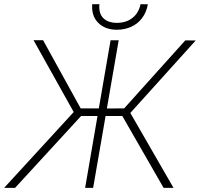

<svg xmlns="http://www.w3.org/2000/svg" viewBox="-62 -905 963 925"><path d="M303.7 -346.2 99.6 -711.4H145.5L326.7 -382.8H429.2L423.3 -346.2ZM330.1 -347.7 10.7 0H-42L310.1 -383.8ZM509.8 -710.9 386.7 0H348.1L470.7 -710.9ZM880.9 -710 552.7 -346.2H431.6L437 -382.3L536.1 -382.8L830.6 -710.4ZM726.1 0 524.4 -351.1 552.7 -383.8 773.9 0ZM615.2 -884.8 650.4 -884.3Q643.6 -846.2 623 -818.6Q602.5 -791 571 -776.4Q539.6 -761.7 501 -761.7Q444.8 -761.7 411.4 -794.9Q377.9 -828.1 382.3 -884.8H417Q412.6 -841.3 435.3 -818.1Q458 -794.9 501 -794.9Q545.4 -794.9 575.7 -818.4Q606 -841.8 615.2 -884.8Z"/></svg>

Font: Roboto ExtraLight
Style: Italic
Weight: 250
Designer: Christian Robertson
Foundry: Google
Version: Version 3.009; 2024